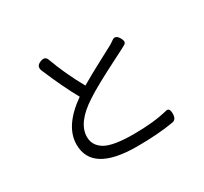

<svg xmlns="http://www.w3.org/2000/svg" viewBox="-159 -991 1318 1243"><g transform="rotate(-30 500.0 -369.5)"><path d="M245 -707Q229 -745 268.5 -761.5Q308 -778 320 -745Q367 -615 442 -481Q513 -523 598.5 -568Q684 -613 715 -630L743 -649Q770 -668 792 -632.5Q814 -597 791 -583.5Q768 -570 696 -534Q504 -437 433 -389Q284 -293 284 -187Q284 -123 344 -87Q405 -52 556.5 -52Q708 -52 813 -79Q841 -86 841 -41.5Q841 3 809 8Q695 28 535 28Q201 28 201 -178Q201 -316 374 -437Q313 -545 245 -707Z"/></g></svg>

Font: Raw Maruko Gothic CJK TC
Style: Regular
Weight: 400
Version: Version 1.001